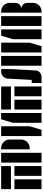

<svg xmlns="http://www.w3.org/2000/svg" viewBox="1275 -2015 740 3330"><g transform="rotate(-90 1645.0 -350.0)"><path d="M260 0V-470H430V0ZM30 -530V-700H430V-530ZM30 0V-470H200V0Z M490 0V-700H660V0ZM743 -700Q803 -700 846.5 -657Q890 -614 890 -553V-352Q890 -291 846.5 -248Q803 -205 743 -205H720V-700Z M950 0V-700H1120V-205L1059 0ZM1180 -495 1241 -700H1350V0H1180Z M1640 0V-470H1810V0ZM1410 -530V-700H1810V-530ZM1410 0V-470H1580V0Z M2170 0V-700H2340V0ZM1946 -582Q1948 -631 1984 -665.5Q2020 -700 2070 -700H2112V-530L2088 -103Q2086 -60 2054.5 -30Q2023 0 1979 0H1870V-170H1924Z M2400 0V-700H2570V-205L2509 0ZM2630 -495 2691 -700H2800V0H2630Z M3113 -700Q3174 -700 3217 -657Q3260 -614 3260 -553V-457Q3260 -410 3230 -380Q3200 -350 3153 -350Q3200 -350 3230 -320Q3260 -290 3260 -243V-147Q3260 -86 3217 -43Q3174 0 3113 0H3090V-700ZM2860 0V-700H3030V0Z"/></g></svg>

Font: Promplate
Style: Bold
Weight: 400
Designer: Evgeny Tarasenko
Foundry: Evgeny Tarasenko
Version: Version 1.000